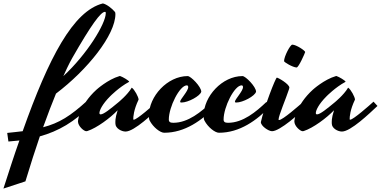

<svg xmlns="http://www.w3.org/2000/svg" viewBox="-223 -737 2218 1118"><path d="M284 -150C188 -62 121 -20 28 4C56 -73 81 -139 103 -192C287 -331 449 -534 449 -655C449 -663 448 -666 445 -669C430 -687 399 -712 376 -717C203 -673 61 -402 -91 27C-119 30 -148 34 -181 37L-174 87C-152 85 -131 83 -110 81C-141 168 -171 262 -203 361L-75 319C-45 220 -17 133 9 57C117 27 211 -27 307 -125ZM197 -398C309 -594 364 -668 388 -668C392 -668 393 -666 393 -661C393 -599 283 -420 146 -294C178 -366 197 -398 197 -398Z M553 -43C553 -57 555 -96 584 -157C584 -172 560 -216 545 -226C544 -227 543 -225 543 -225C519 -184 466 -141 466 -141C420 -103 381 -71 363 -71C358 -71 356 -74 356 -79C356 -94 372 -130 419 -177C419 -177 470 -229 528 -260C528 -260 530 -261 529 -262C524 -270 492 -289 477 -294C475 -295 474 -294 473 -294C404 -274 339 -215 339 -215C240 -125 231 -37 231 -30C231 -2 266 27 279 27C281 27 283 27 286 26C341 8 419 -50 462 -95C446 -45 449 -28 449 -17C449 10 484 29 508 29C559 29 668 -76 715 -120C708 -128 698 -139 692 -145C669 -124 574 -40 556 -40C554 -40 553 -41 553 -43Z M733 36C853 36 953 -35 1034 -120C1029 -126 1016 -135 1009 -143C949 -86 873 -22 786 -22C768 -22 760 -27 760 -41C760 -114 823 -240 865 -240C870 -240 873 -236 873 -230C873 -206 826 -159 826 -145C826 -141 828 -140 834 -140C872 -140 943 -178 949 -203C949 -232 888 -294 870 -294C752 -294 644 -176 644 -64C644 -50 645 -41 649 -34C669 4 710 36 733 36Z M1052 36C1172 36 1272 -35 1353 -120C1348 -126 1335 -135 1328 -143C1268 -86 1192 -22 1105 -22C1087 -22 1079 -27 1079 -41C1079 -114 1142 -240 1184 -240C1189 -240 1192 -236 1192 -230C1192 -206 1145 -159 1145 -145C1145 -141 1147 -140 1153 -140C1191 -140 1262 -178 1268 -203C1268 -232 1207 -294 1189 -294C1071 -294 963 -176 963 -64C963 -50 964 -41 968 -34C988 4 1029 36 1052 36Z M1361 27C1407 27 1522 -76 1565 -120C1558 -128 1549 -138 1543 -144C1520 -124 1423 -38 1402 -38C1400 -38 1399 -39 1399 -41C1399 -63 1444 -168 1460 -218C1461 -222 1462 -225 1462 -227C1462 -247 1397 -285 1389 -285C1382 -285 1315 -113 1296 -26C1296 -3 1341 27 1361 27ZM1554 -434C1554 -442 1502 -477 1479 -477C1467 -477 1431 -408 1431 -381C1431 -375 1481 -345 1504 -344C1516 -344 1552 -426 1554 -434Z M1813 -43C1813 -57 1815 -96 1844 -157C1844 -172 1820 -216 1805 -226C1804 -227 1803 -225 1803 -225C1779 -184 1726 -141 1726 -141C1680 -103 1641 -71 1623 -71C1618 -71 1616 -74 1616 -79C1616 -94 1632 -130 1679 -177C1679 -177 1730 -229 1788 -260C1788 -260 1790 -261 1789 -262C1784 -270 1752 -289 1737 -294C1735 -295 1734 -294 1733 -294C1664 -274 1599 -215 1599 -215C1500 -125 1491 -37 1491 -30C1491 -2 1526 27 1539 27C1541 27 1543 27 1546 26C1601 8 1679 -50 1722 -95C1706 -45 1709 -28 1709 -17C1709 10 1744 29 1768 29C1819 29 1928 -76 1975 -120C1968 -128 1958 -139 1952 -145C1929 -124 1834 -40 1816 -40C1814 -40 1813 -41 1813 -43Z"/></svg>

Font: Yesteryear
Style: Regular
Weight: 400
Designer: Astigmatic (AOETI)
Foundry: Astigmatic (AOETI)
Version: Version 1.000